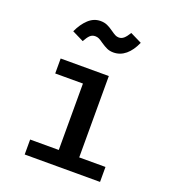

<svg xmlns="http://www.w3.org/2000/svg" viewBox="-141 -885 882 989"><g transform="rotate(20 300.0 -390.0)"><path d="M377 -82H521V0H108V-82H265V-446H113V-528H377ZM287 -677Q272 -688 262.5 -692.5Q253 -697 242 -697Q225 -697 213.5 -686Q202 -675 189 -651L126 -682Q146 -726 175 -753Q204 -780 241 -780Q262 -780 278.5 -772.5Q295 -765 313 -752Q327 -742 336.5 -737Q346 -732 357 -732Q372 -732 384 -742.5Q396 -753 410 -776L473 -745Q453 -699 423.5 -674.5Q394 -650 357 -650Q337 -650 321.5 -657Q306 -664 287 -677Z"/></g></svg>

Font: Fira Mono Medium
Style: Regular
Weight: 500
Designer: Carrois Corporate & Edenspiekermann AG
Foundry: Carrois Corporate GbR & Edenspiekermann AG
Version: Version 3.206